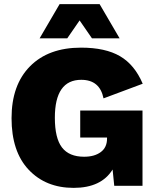

<svg xmlns="http://www.w3.org/2000/svg" viewBox="-20 -901 762 931"><path d="M366 -802 306 -715H172L269 -881H463L560 -715H426ZM369 -234V-365H671V0H534L526 -79Q471 10 337 10Q202 10 119 -78Q36 -166 36 -328Q36 -489 125.5 -579.5Q215 -670 373 -670Q491 -670 562 -628.5Q633 -587 672 -495L482 -424Q464 -514 374 -514Q246 -514 246 -330Q246 -231 280.5 -186Q315 -141 388 -141Q438 -141 468.5 -163.5Q499 -186 499 -229V-234Z"/></svg>

Font: Elaine Sans ExtraBold
Style: Regular
Weight: 800
Designer: Wei Huang
Foundry: Wei Huang
Version: Version 2.001;December 24, 2019;FontCreator 12.0.0.2547 64-b